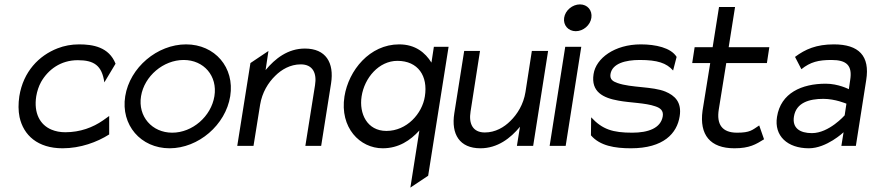

<svg xmlns="http://www.w3.org/2000/svg" viewBox="-20 -664 3966 874"><path d="M68 -226C63 -192 63 -160 69 -131C87 -48 152 11 265 11C346 11 422 -17 477 -52V-136L449 -116C403 -84 345 -62 277 -62C254 -62 233 -66 214 -74C162 -96 133 -149 145 -226C149 -249 156 -271 167 -291C199 -347 256 -390 334 -390C408 -390 444 -366 455 -289L506 -374C476 -450 403 -462 340 -462C305 -462 273 -456 242 -444C157 -411 86 -338 68 -226Z M550 -226C529 -95 621 11 752 11C883 11 1007 -95 1028 -226C1049 -357 958 -462 827 -462C696 -462 571 -357 550 -226ZM622 -226C637 -318 724 -391 816 -391C908 -391 971 -318 956 -226C941 -134 856 -60 764 -60C672 -60 607 -134 622 -226Z M1060 0H1134L1164 -187C1173 -243 1201 -288 1233 -319C1261 -347 1301 -371 1349 -371C1404 -371 1423 -331 1414 -276L1370 0H1442L1487 -284C1502 -379 1463 -443 1368 -443C1290 -443 1232 -397 1189 -345L1202 -432L1120 -377Z M1548 -225C1526 -83 1618 11 1722 11C1795 11 1848 -25 1889 -70L1848 190L1929 136L2022 -451H1955L1944 -379C1916 -424 1871 -462 1797 -462C1663 -462 1567 -344 1548 -225ZM1626 -225C1639 -310 1705 -387 1789 -387C1883 -387 1929 -318 1914 -225C1902 -147 1832 -68 1739 -68C1651 -68 1614 -147 1626 -225Z M2048 -148C2033 -53 2072 11 2167 11C2245 11 2304 -35 2347 -87L2333 0H2407L2475 -432H2401L2372 -245C2363 -189 2335 -144 2303 -113C2275 -85 2235 -61 2187 -61C2132 -61 2113 -101 2122 -156L2165 -432H2093Z M2548 -583C2543 -549 2567 -522 2601 -522C2635 -522 2667 -549 2672 -583C2677 -617 2654 -644 2620 -644C2586 -644 2553 -617 2548 -583ZM2482 0H2555L2626 -451H2553Z M2682 -327C2669 -245 2727 -218 2795 -206C2847 -196 2918 -196 2963 -180C2984 -173 3001 -162 2997 -135C2988 -80 2930 -60 2858 -60C2769 -60 2722 -75 2671 -130L2670 -48C2711 0 2779 11 2852 11C3001 11 3062 -57 3074 -135C3084 -199 3052 -229 3009 -247C2951 -271 2853 -264 2791 -286C2771 -293 2755 -302 2759 -327C2767 -375 2827 -391 2892 -391C2973 -391 3014 -377 3044 -343L3060 -405C3034 -447 2964 -462 2897 -462C2778 -462 2693 -399 2682 -327Z M3131 -377H3213L3178 -160C3163 -50 3213 11 3323 11C3392 11 3421 -7 3458 -30L3436 -93C3404 -72 3395 -60 3335 -60C3267 -60 3241 -98 3252 -166L3286 -377H3471L3482 -449H3297L3326 -632H3253L3224 -449H3142Z M3517 -132C3503 -45 3565 11 3662 11C3743 11 3820 -62 3820 -62L3810 0H3876L3923 -299C3941 -410 3889 -462 3776 -462C3696 -462 3646 -440 3599 -405L3628 -349C3669 -382 3706 -391 3765 -391C3834 -391 3861 -366 3850 -299L3844 -258C3844 -258 3796 -283 3739 -283C3630 -283 3534 -241 3517 -132ZM3594 -133C3604 -197 3664 -214 3728 -214C3782 -214 3833 -192 3833 -192L3825 -139C3825 -139 3754 -58 3676 -58C3621 -58 3586 -81 3594 -133Z"/></svg>

Font: Charger Pro
Style: Obl
Weight: 400
Designer: Jasper
Foundry: Cannot Into Space Fonts
Version: Version 1.09